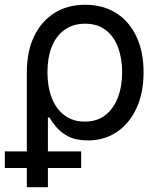

<svg xmlns="http://www.w3.org/2000/svg" viewBox="-36 -568 661 792"><path d="M74.7 204.1V-270Q74.7 -355.5 104.5 -417.7Q134.3 -480 188.2 -514.2Q242.2 -548.3 315.4 -548.3Q388.7 -548.3 442.6 -514.4Q496.6 -480.5 526.4 -418Q556.2 -355.5 556.2 -270Q556.2 -185.1 527.1 -121.8Q498 -58.6 446.3 -23.7Q394.5 11.2 327.1 11.2Q277.3 11.2 246.1 -5.1Q214.8 -21.5 196.5 -43.7Q178.2 -65.9 167.5 -83.5H161.6V204.1ZM313.5 -66.4Q364.3 -66.4 398.4 -93Q432.6 -119.6 450.2 -165.8Q467.8 -211.9 467.8 -270.5Q467.8 -327.1 450.9 -372.6Q434.1 -418 400.1 -444.1Q366.2 -470.2 314.9 -470.2Q265.6 -470.2 230.7 -445.3Q195.8 -420.4 177.7 -375.5Q159.7 -330.6 159.7 -270.5Q159.7 -210.4 177.5 -164.3Q195.3 -118.2 230 -92.3Q264.6 -66.4 313.5 -66.4ZM-16.1 125V56.6H298.8V125Z"/></svg>

Font: Inter 17pt
Style: Regular
Weight: 400
Version: Version 4.001;git-66647c0bb